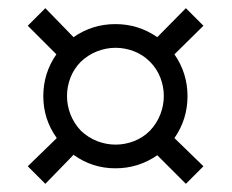

<svg xmlns="http://www.w3.org/2000/svg" viewBox="-20 -487 569 470"><path d="M365 -107Q319 -75 262.5 -75Q206 -75 160 -108L91 -37L48 -80L119 -149Q86 -195 86 -251.5Q86 -308 118 -354L48 -424L91 -467L160 -396Q206 -428 262.5 -428Q319 -428 365 -396L435 -467L478 -424L407 -354Q439 -308 439 -251.5Q439 -195 407 -149L478 -80L435 -37ZM178 -167Q196 -150 218 -141.5Q240 -133 263 -133Q286 -133 308 -141.5Q330 -150 347 -167Q364 -185 372.5 -207Q381 -229 381 -252Q381 -275 372.5 -297Q364 -319 347 -336Q330 -353 308 -361.5Q286 -370 263 -370Q240 -370 218 -361.5Q196 -353 178 -336Q161 -319 152.5 -297Q144 -275 144 -252Q144 -229 152.5 -207Q161 -185 178 -167Z"/></svg>

Font: Panefresco 250wt
Style: Regular
Weight: 300
Version: Version 1.000